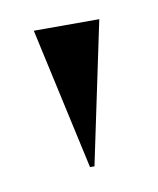

<svg xmlns="http://www.w3.org/2000/svg" viewBox="-40 -733 224 272"><g transform="rotate(-10 72.0 -597.0)"><path d="M69.8 -495.1 24.9 -699.2H119.1L76.2 -495.1Z"/></g></svg>

Font: Moniqa Black Display
Style: Regular
Weight: 900
Designer: Rajesh Rajput
Foundry: Rajesh Rajput
Version: Version 1.000